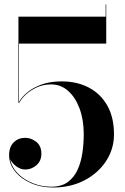

<svg xmlns="http://www.w3.org/2000/svg" viewBox="-20 -824 558 854"><path d="M452.5 -630H64.5V-370Q73.5 -388.5 97.8 -410Q122 -431.5 161.2 -446.8Q200.5 -462 254.5 -462Q323 -462 375.5 -434.2Q428 -406.5 457.5 -354Q487 -301.5 487 -226.5Q487 -161.5 452 -107.8Q417 -54 355.8 -22Q294.5 10 216 10Q162 10 117.5 -9.5Q73 -29 46.8 -61.8Q20.5 -94.5 20.5 -134Q20.5 -170.5 41 -190.8Q61.5 -211 92 -211Q118.5 -211 141.2 -193.2Q164 -175.5 164 -140Q164 -108 142 -89Q120 -70 92 -70Q72 -70 52.8 -84Q33.5 -98 25.5 -116Q31.5 -81 58.5 -53.2Q85.5 -25.5 125 -9.5Q164.5 6.5 208.5 6.5Q254 6.5 282.2 -14.8Q310.5 -36 325.8 -70.5Q341 -105 346.8 -146Q352.5 -187 352.5 -226.5Q352.5 -291 334 -341Q315.5 -391 283 -419.8Q250.5 -448.5 208 -448.5Q172 -448.5 143 -435Q114 -421.5 94 -402.5Q74 -383.5 66 -367H62V-750H450V-804.5H452.5Z"/></svg>

Font: Bodoni* 72pt Medium
Style: Regular
Weight: 500
Version: Version 2.3